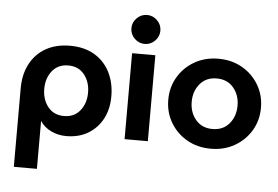

<svg xmlns="http://www.w3.org/2000/svg" viewBox="-61 -829 1641 1135"><g transform="rotate(5 760.0 -261.5)"><path d="M329 -522Q247 -522 186.5 -488Q126 -454 93 -391.5Q60 -329 60 -245V220H197V-63H198Q221 -28 262.5 -8Q304 12 352 12Q427 12 482 -21Q537 -54 567.5 -111.5Q598 -169 598 -245Q598 -325 566.5 -387.5Q535 -450 475 -486Q415 -522 329 -522ZM329 -405Q390 -405 424.5 -361.5Q459 -318 459 -255Q459 -192 424.5 -148.5Q390 -105 329 -105Q268 -105 233.5 -148.5Q199 -192 199 -255Q199 -318 233.5 -361.5Q268 -405 329 -405Z M698 0V-510H836V0ZM767 -571Q732 -571 706.5 -596.5Q681 -622 681 -657Q681 -692 706.5 -717.5Q732 -743 767 -743Q802 -743 827.5 -717.5Q853 -692 853 -657Q853 -622 827.5 -596.5Q802 -571 767 -571Z M1210 12Q1131 12 1069 -23.5Q1007 -59 971 -119.5Q935 -180 935 -255Q935 -330 971 -390.5Q1007 -451 1069 -486.5Q1131 -522 1210 -522Q1289 -522 1351 -486.5Q1413 -451 1449 -390.5Q1485 -330 1485 -255Q1485 -180 1449 -119.5Q1413 -59 1351 -23.5Q1289 12 1210 12ZM1210 -105Q1273 -105 1309.5 -148.5Q1346 -192 1346 -255Q1346 -318 1309.5 -361.5Q1273 -405 1210 -405Q1147 -405 1110.5 -361.5Q1074 -318 1074 -255Q1074 -192 1110.5 -148.5Q1147 -105 1210 -105Z"/></g></svg>

Font: MuseoModerno SemiBold
Style: Regular
Weight: 600
Designer: Pablo Cosgaya, Héctor Gatti, Marcela Romero, and the Authors of The MuseoModerno Project.
Foundry: Omnibus-Type Team
Version: Version 1.001